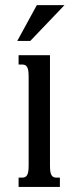

<svg xmlns="http://www.w3.org/2000/svg" viewBox="-20 -736 310 756"><path d="M176.8 -518.6V-85Q176.8 -69.8 178.2 -60.5Q179.7 -51.3 183.1 -45.9Q186.5 -40.5 191.2 -38.6Q195.8 -36.6 202.6 -36.6H215.8V0H53.2V-36.6H66.9Q73.2 -36.6 78.1 -38.6Q83 -40.5 86.4 -45.9Q89.8 -51.3 91.3 -60.5Q92.8 -69.8 92.8 -85V-433.6Q92.8 -448.7 91.3 -458Q89.8 -467.3 86.4 -472.7Q83 -478 78.1 -480Q73.2 -481.9 66.9 -481.9H53.2V-518.6ZM125 -715.8H233.9L99.1 -574.7H47.9Z"/></svg>

Font: Arian Grqi
Style: Regular
Weight: 400
Designer: Ruben Hakobyan (Tarumian)
Foundry: Ruben Hakobyan (Tarumian)
Version: Version 1.003